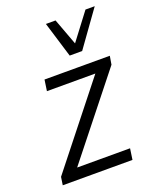

<svg xmlns="http://www.w3.org/2000/svg" viewBox="-138 -817 730 898"><g transform="rotate(-20 227.0 -368.0)"><path d="M17 0 23 -40 358 -463 356 -439H98L106 -494H431L424 -452L88 -29L92 -55H372L364 0ZM255 -559 201 -736H249L298 -604L398 -736H444L317 -559Z"/></g></svg>

Font: Nunito Sans 7pt Condensed Light
Style: Italic
Weight: 300
Width: 3
Italic angle: -9°
Designer: Vernon Adams
Foundry: Vernon Adams
Version: Version 3.101;gftools[0.9.27]